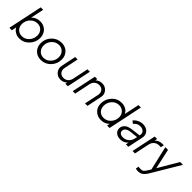

<svg xmlns="http://www.w3.org/2000/svg" viewBox="289 -2217 3905 3905"><g transform="rotate(45 2241.0 -265.0)"><path d="M368 -538Q471 -538 538.5 -471Q606 -404 606 -297Q606 -173 519 -80.5Q432 12 308 12Q241 12 186 -21.5Q131 -55 108 -104L86 0H15L172 -745H242L182 -459Q214 -496 263.5 -517Q313 -538 368 -538ZM315 -58Q406 -58 468 -128.5Q530 -199 530 -292Q530 -369 482.5 -419Q435 -469 359 -469Q267 -469 203.5 -398.5Q140 -328 140 -236Q140 -158 188 -108Q236 -58 315 -58Z M927 12Q822 12 754 -56Q686 -124 686 -231Q686 -359 773 -448.5Q860 -538 984 -538Q1091 -538 1158.5 -470.5Q1226 -403 1226 -297Q1226 -169 1138.5 -78.5Q1051 12 927 12ZM935 -58Q1023 -58 1086.5 -126Q1150 -194 1150 -288Q1150 -366 1101 -417Q1052 -468 977 -468Q889 -468 825 -400.5Q761 -333 761 -239Q761 -160 810.5 -109Q860 -58 935 -58Z M1735 -526H1805L1696 0H1625L1634 -44Q1576 12 1493 12Q1405 12 1351 -54Q1297 -120 1316 -209L1382 -526H1452L1388 -218Q1374 -148 1409.5 -102Q1445 -56 1514 -56Q1571 -56 1611.5 -91Q1652 -126 1665 -188Z M2152 -538Q2237 -538 2291.5 -474.5Q2346 -411 2329 -328L2261 0H2190L2255 -308Q2270 -378 2234.5 -424Q2199 -470 2130 -470Q2073 -470 2032 -435Q1991 -400 1978 -338L1908 0H1837L1948 -526H2018L2009 -483Q2069 -538 2152 -538Z M2983 -745H3053L2897 0H2826L2839 -62Q2771 12 2656 12Q2556 12 2486.5 -52.5Q2417 -117 2417 -228Q2417 -353 2501.5 -445.5Q2586 -538 2711 -538Q2783 -538 2838.5 -505Q2894 -472 2914 -418ZM2662 -58Q2755 -58 2818.5 -128.5Q2882 -199 2882 -290Q2882 -368 2832.5 -417.5Q2783 -467 2707 -467Q2615 -467 2553.5 -398Q2492 -329 2492 -236Q2492 -158 2539 -108Q2586 -58 2662 -58Z M3324 -538Q3419 -538 3472.5 -479Q3526 -420 3507 -332L3437 0H3367L3380 -64Q3319 12 3210 12Q3140 12 3089.5 -26.5Q3039 -65 3039 -132Q3039 -193 3085.5 -240.5Q3132 -288 3242 -302L3435 -326L3438 -339Q3450 -397 3413.5 -432.5Q3377 -468 3315 -468Q3228 -468 3175 -395L3118 -436Q3149 -481 3206 -509.5Q3263 -538 3324 -538ZM3223 -56Q3293 -56 3345 -99.5Q3397 -143 3412 -214L3423 -265L3247 -245Q3187 -238 3151 -209Q3115 -180 3115 -138Q3115 -100 3144 -78Q3173 -56 3223 -56Z M3886 -532H3926L3911 -462H3857Q3799 -462 3754.5 -424.5Q3710 -387 3696 -322L3628 0H3558L3669 -526H3739L3726 -466Q3786 -532 3886 -532Z M4401 -526H4482L4129 67Q4079 151 4034.5 183Q3990 215 3926 215Q3894 215 3858 206L3870 140Q3893 145 3938 145Q3979 145 4001.5 126.5Q4024 108 4056 57L4095 -6L3975 -526H4052L4147 -93Z"/></g></svg>

Font: Plus Jakarta Display Light
Style: Italic
Weight: 300
Italic angle: -12°
Designer: Gumpita Rahayu
Foundry: Tokotype Studio
Version: Version 1.000;hotconv 1.0.109;makeotfexe 2.5.65596